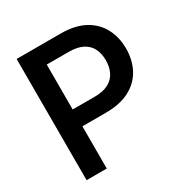

<svg xmlns="http://www.w3.org/2000/svg" viewBox="-167 -863 961 998"><g transform="rotate(-30 313.0 -364.0)"><path d="M68.4 0V-727.5H331.5Q418 -727.5 474.6 -696.8Q531.2 -666 559.8 -612.3Q588.4 -558.6 588.4 -489.7Q588.4 -421.9 559.8 -368.2Q531.2 -314.5 473.9 -283.9Q416.5 -253.4 330.1 -253.4H154.3V-354.5H321.3Q373 -354.5 405 -371.8Q437 -389.2 451.9 -419.9Q466.8 -450.7 466.8 -489.7Q466.8 -529.8 451.9 -560.1Q437 -590.3 404.8 -607.2Q372.6 -624 320.8 -624H189.5V0Z"/></g></svg>

Font: Inter Cardless Tabular Medium
Style: Regular
Weight: 500
Designer: Rasmus Andersson
Foundry: rsms
Version: Version 4.000;git-4fc901f